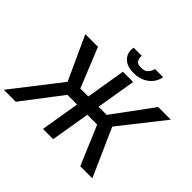

<svg xmlns="http://www.w3.org/2000/svg" viewBox="-216 -1176 1440 1440"><g transform="rotate(45 504.0 -456.0)"><path d="M-17.8 0 278.1 -380.7 119.3 -727.3H253.6L381.4 -412.6H465.9L518.1 -727.3H626.8L574.6 -412.6H660.9L892.4 -727.3H1026.3L752.5 -380L921.2 0H793L661.9 -310.4H557.5L506 0H397.4L448.9 -310.4H346.2L109 0ZM447.4 -911.9H534.1Q531.6 -898.4 533.9 -886.9Q536.2 -875.4 542.3 -865.1Q554.3 -844.5 592.3 -844.5Q629.6 -844.5 649.1 -864.7Q668.3 -884.6 673.3 -911.9H760.3Q750 -852.3 701.7 -814.6Q653.4 -777 580.6 -777Q508.9 -777 473.4 -814.6Q437.1 -852.6 447.4 -911.9Z"/></g></svg>

Font: Inter P Medium
Style: Italic
Weight: 500
Italic angle: 9.39999°
Designer: Rasmus Andersson
Foundry: rsms
Version: Version 3.018;git-588b23468